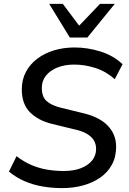

<svg xmlns="http://www.w3.org/2000/svg" viewBox="-20 -958 662 987"><path d="M299 9Q248 9 198.5 0.5Q149 -8 105.5 -27Q62 -46 26 -76L65 -155Q103 -126 142 -109.5Q181 -93 222 -86Q263 -79 308 -79Q358 -79 395 -93Q432 -107 453 -132.5Q474 -158 474 -192Q474 -217 462.5 -236.5Q451 -256 425 -271Q399 -286 354 -295L248 -321Q177 -338 134.5 -380.5Q92 -423 92 -498Q92 -548 113 -588Q134 -628 172 -656.5Q210 -685 259 -699.5Q308 -714 363 -714Q430 -714 496 -693.5Q562 -673 610 -628L570 -551Q525 -591 470.5 -608.5Q416 -626 361 -626Q313 -626 275.5 -611Q238 -596 216.5 -569.5Q195 -543 195 -506Q195 -461 219 -439Q243 -417 290 -405L396 -379Q488 -359 532.5 -313.5Q577 -268 577 -204Q577 -151 555 -111Q533 -71 494.5 -44.5Q456 -18 406 -4.5Q356 9 299 9ZM339 -765 233 -938H303L387 -826L494 -938H570L429 -765Z"/></svg>

Font: Nunito Sans 12pt ExtraLight 12pt SemiBold
Style: Italic
Weight: 600
Italic angle: -9°
Version: Version 3.101;gftools[0.9.27]